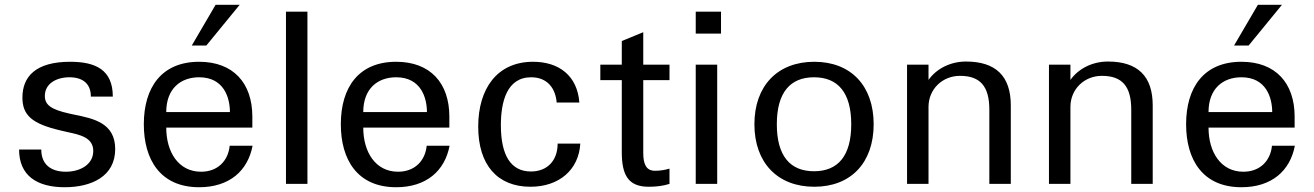

<svg xmlns="http://www.w3.org/2000/svg" viewBox="-20 -771 5509 805"><path d="M60 -144C60 -34 136 14 251 14C363 14 463 -31 463 -146C463 -256 371 -274 293 -290L270 -295C194 -312 168 -331 168 -369C168 -420 216 -447 271 -447C326 -447 361 -421 361 -366H453C453 -479 380 -512 274 -512C130 -512 74 -450 74 -362C74 -288 114 -252 234 -224L264 -217C316 -206 371 -194 371 -138C371 -81 316 -51 256 -51C193 -51 153 -82 153 -144Z M583 -250C583 -102 652 14 815 14C942 14 1019 -55 1039 -160H943C937 -98 894 -51 823 -51C728 -51 677 -134 677 -236H1038V-282C1038 -423 958 -512 815 -512C658 -512 583 -405 583 -250ZM677 -301C677 -399 737 -447 815 -447C919 -447 944 -361 944 -301ZM985 -751H884L784 -580H845Z M1179 0H1269V-722H1179Z M1409 -250C1409 -102 1478 14 1641 14C1768 14 1845 -55 1865 -160H1769C1763 -98 1720 -51 1649 -51C1554 -51 1503 -134 1503 -236H1864V-282C1864 -423 1784 -512 1641 -512C1484 -512 1409 -405 1409 -250ZM1503 -301C1503 -399 1563 -447 1641 -447C1745 -447 1770 -361 1770 -301Z M1985 -240C1985 -79 2066 12 2204 12C2325 12 2407 -60 2413 -169H2318C2318 -97 2274 -52 2206 -52C2123 -52 2080 -118 2080 -246C2080 -342 2104 -447 2207 -447C2274 -447 2309 -402 2314 -341H2409C2401 -453 2324 -512 2215 -512C2064 -512 1985 -399 1985 -240Z M2587 -435V-133C2587 -37 2614 12 2700 12C2729 12 2759 9 2787 0V-64C2767 -58 2746 -55 2726 -55C2688 -55 2677 -85 2677 -130V-435H2787V-500H2677V-636L2587 -599V-500H2497V-435Z M2987 0V-500H2897V0ZM2897 -630H3003V-722H2897Z M3143 -250C3143 -89 3240 12 3394 12C3548 12 3643 -89 3643 -250C3643 -411 3548 -512 3394 -512C3240 -512 3143 -411 3143 -250ZM3237 -250C3237 -383 3293 -447 3393 -447C3493 -447 3549 -383 3549 -250C3549 -117 3493 -53 3393 -53C3293 -53 3237 -117 3237 -250Z M3873 -323C3873 -396 3930 -453 4005 -453C4090 -453 4128 -409 4128 -311V0H4218V-329C4218 -452 4155 -513 4030 -513C3966 -513 3907 -484 3873 -436V-500H3783V0H3873Z M4468 -323C4468 -396 4525 -453 4600 -453C4685 -453 4723 -409 4723 -311V0H4813V-329C4813 -452 4750 -513 4625 -513C4561 -513 4502 -484 4468 -436V-500H4378V0H4468Z M4953 -250C4953 -102 5022 14 5185 14C5312 14 5389 -55 5409 -160H5313C5307 -98 5264 -51 5193 -51C5098 -51 5047 -134 5047 -236H5408V-282C5408 -423 5328 -512 5185 -512C5028 -512 4953 -405 4953 -250ZM5047 -301C5047 -399 5107 -447 5185 -447C5289 -447 5314 -361 5314 -301ZM5355 -751H5254L5154 -580H5215Z"/></svg>

Font: Perun
Style: Regular
Weight: 400
Foundry: Copyright (c) Stefan Peev, Context Ltd, 2016
Version: Version 1.089